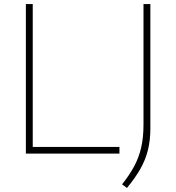

<svg xmlns="http://www.w3.org/2000/svg" viewBox="-20 -760 872 950"><path d="M108 0V-740H142V-33H571V0ZM608 170 584 152Q620 107 643.5 63.5Q667 20 678.5 -29.8Q690 -79.5 690 -143V-740H724V-125Q724 -65.5 711.8 -16.8Q699.5 32 673.8 77Q648 122 608 170Z"/></svg>

Font: Encode Sans Expanded Expanded Thin
Style: Regular
Weight: 100
Width: 7
Designer: Multiple Designers
Foundry: Impallari Type
Version: Version 3.000; ttfautohint (v1.8.3) -l 8 -r 50 -G 200 -x 14 